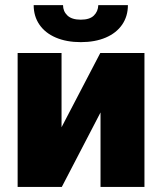

<svg xmlns="http://www.w3.org/2000/svg" viewBox="-20 -740 642 760"><path d="M377 -530.3H551.8V0H377.9V-294.9L224.6 0H49.8V-530.3H223.6V-236.3ZM299.8 -573.2Q243.2 -573.2 200.9 -591.3Q158.7 -609.4 136 -642.6Q113.3 -675.8 113.3 -719.7H229.5Q229.5 -695.3 246.8 -678.7Q264.2 -662.1 299.8 -662.1Q335 -662.1 351.6 -678.5Q368.2 -694.8 369.1 -719.7H486.3Q486.3 -675.8 463.6 -642.6Q440.9 -609.4 398.7 -591.3Q356.4 -573.2 299.8 -573.2Z"/></svg>

Font: Pretendard GOV Black
Style: Regular
Weight: 900
Designer: Base glyphs from Inter by Rasmus Andersson; Hangeul glyphs from Noto Sans CJK(Source Han Sans) by Jang Soo-young and Kan
Foundry: Kil Hyung-jin
Version: Version 1.309